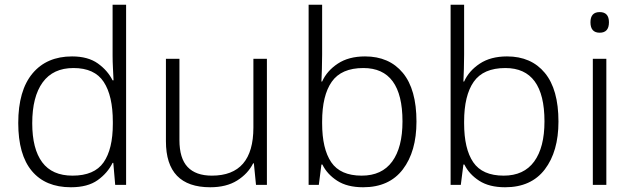

<svg xmlns="http://www.w3.org/2000/svg" viewBox="-20 -780 2666 810"><path d="M279 10Q172 10 114.5 -58.5Q57 -127 57 -261Q57 -398 117 -470Q177 -542 284 -542Q351 -542 392.5 -512.5Q434 -483 455 -441H459Q458 -464 456.5 -492.5Q455 -521 455 -545V-760H512V0H466L458 -93H455Q434 -50 392 -20Q350 10 279 10ZM286 -39Q378 -39 417 -95Q456 -151 456 -257V-266Q456 -376 417.5 -434.5Q379 -493 290 -493Q204 -493 160 -432.5Q116 -372 116 -260Q116 -152 158 -95.5Q200 -39 286 -39Z M1106 -532V0H1060L1051 -91H1048Q1026 -47 980.5 -18.5Q935 10 867 10Q680 10 680 -184V-532H737V-189Q737 -112 771.5 -75.5Q806 -39 874 -39Q1049 -39 1049 -242V-532Z M1339 -550Q1339 -521 1338 -488.5Q1337 -456 1336 -436H1339Q1359 -481 1405 -511.5Q1451 -542 1520 -542Q1622 -542 1679.5 -472.5Q1737 -403 1737 -267Q1737 -141 1679.5 -65.5Q1622 10 1512 10Q1445 10 1402.5 -17.5Q1360 -45 1340 -86H1336L1325 0H1282V-760H1339ZM1513 -493Q1420 -493 1379.5 -435Q1339 -377 1339 -267V-260Q1339 -152 1377.5 -95.5Q1416 -39 1506 -39Q1591 -39 1634.5 -98.5Q1678 -158 1678 -268Q1678 -493 1513 -493Z M1938 -550Q1938 -521 1937 -488.5Q1936 -456 1935 -436H1938Q1958 -481 2004 -511.5Q2050 -542 2119 -542Q2221 -542 2278.5 -472.5Q2336 -403 2336 -267Q2336 -141 2278.5 -65.5Q2221 10 2111 10Q2044 10 2001.5 -17.5Q1959 -45 1939 -86H1935L1924 0H1881V-760H1938ZM2112 -493Q2019 -493 1978.5 -435Q1938 -377 1938 -267V-260Q1938 -152 1976.5 -95.5Q2015 -39 2105 -39Q2190 -39 2233.5 -98.5Q2277 -158 2277 -268Q2277 -493 2112 -493Z M2510 -729Q2549 -729 2549 -686Q2549 -642 2510 -642Q2471 -642 2471 -686Q2471 -729 2510 -729ZM2538 -532V0H2481V-532Z"/></svg>

Font: Noto Sans Thai Looped Light
Style: Regular
Weight: 300
Designer: Sasikarn Vongin, Ben Mitchell
Foundry: The Fontpad Ltd
Version: Version 1.001; ttfautohint (v1.8.4.7-5d5b)